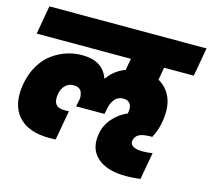

<svg xmlns="http://www.w3.org/2000/svg" viewBox="-115 -877 1206 1099"><g transform="rotate(15 488.5 -327.5)"><path d="M16.1 -570.8 45.9 -740.2H977.1L946.8 -570.8H771L757.8 -496.1Q808.6 -468.3 832.3 -412.4Q856 -356.4 841.8 -271Q833.5 -217.8 808.1 -170.9H801.8Q751 -170.9 729 -158Q707 -145 703.1 -120.1Q699.7 -99.1 719.7 -87.6Q739.7 -76.2 774.9 -76.2Q808.6 -76.2 834 -82L805.2 79.1Q759.3 85 719.2 85Q607.4 85 549.6 33.9Q491.7 -17.1 507.8 -109.9Q517.1 -162.1 553.2 -202.9Q589.4 -243.7 638.2 -264.2Q638.2 -265.6 638.7 -268.1Q639.2 -270.5 639.2 -272Q645 -303.2 632.6 -321.5Q620.1 -339.8 592.8 -339.8Q559.6 -339.8 541.5 -317.1Q523.4 -294.4 517.1 -263.2L509.8 -227.1H341.8L349.1 -263.2Q352.5 -275.9 351.1 -289.6Q349.6 -303.2 345 -314.5Q340.3 -325.7 328.4 -332.8Q316.4 -339.8 298.8 -339.8Q268.6 -339.8 248.8 -320.8Q229 -301.8 223.1 -268.1Q209 -188 282.2 -188Q297.9 -188 309.1 -189L277.8 -13.2Q260.7 -12.2 242.2 -12.2Q112.3 -12.2 53.7 -81.3Q-4.9 -150.4 16.1 -271Q27.3 -334.5 56.4 -383.5Q85.4 -432.6 125.2 -461.4Q165 -490.2 209.2 -504.6Q253.4 -519 299.8 -519Q422.9 -519 456.1 -423.8H460Q497.6 -478 562 -502L574.2 -570.8Z"/></g></svg>

Font: SVN-Poppins Black
Style: Italic
Weight: 900
Italic angle: -10°
Designer: Ninad Kale (Devanagari), Jonny Pinhorn (Latin)
Foundry: Indian Type Foundry
Version: Version 3.002 2017